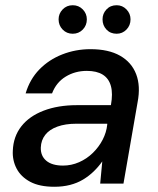

<svg xmlns="http://www.w3.org/2000/svg" viewBox="-20 -702 605 734"><path d="M188 12Q131 12 95.5 -7Q60 -26 43.5 -57.5Q27 -89 29 -126Q31 -180 61.5 -219Q92 -258 147 -279Q202 -300 274 -300H404Q412 -344 404 -373Q396 -402 373 -416.5Q350 -431 312 -431Q267 -431 231 -409Q195 -387 179 -345H78Q94 -399 130.5 -436.5Q167 -474 218 -494Q269 -514 326 -514Q395 -514 439 -489Q483 -464 500.5 -418.5Q518 -373 506 -311L452 0H363L371 -85Q357 -65 338.5 -47Q320 -29 297.5 -15.5Q275 -2 247.5 5Q220 12 188 12ZM221 -69Q253 -69 282.5 -82Q312 -95 335 -117.5Q358 -140 372.5 -168Q387 -196 390 -226V-229H271Q230 -229 199.5 -218Q169 -207 153 -186.5Q137 -166 136 -138Q135 -106 157 -87.5Q179 -69 221 -69ZM258 -573Q235 -573 219.5 -589Q204 -605 204 -628Q204 -650 219.5 -666Q235 -682 258 -682Q281 -682 296.5 -666Q312 -650 312 -628Q312 -605 296.5 -589Q281 -573 258 -573ZM426 -573Q402 -573 387 -589Q372 -605 372 -628Q372 -650 387 -666Q402 -682 426 -682Q448 -682 463.5 -666Q479 -650 479 -628Q479 -605 463.5 -589Q448 -573 426 -573Z"/></svg>

Font: DM Sans 16pt Medium
Style: Italic
Weight: 500
Italic angle: -10°
Version: Version 4.004;gftools[0.9.30]